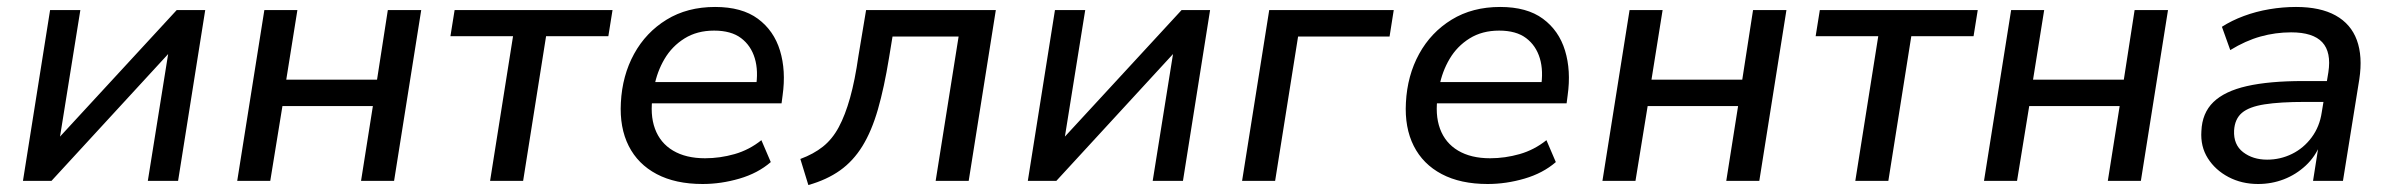

<svg xmlns="http://www.w3.org/2000/svg" viewBox="-20 -520 6878 552"><path d="M46 0 124 -491H211L149 -105H132L488 -491H570L492 0H405L467 -387H484L128 0Z M662 0 740 -491H835L803 -291H1064L1095 -491H1191L1113 0H1018L1052 -215H792L757 0Z M1389 0 1455 -416H1275L1287 -491H1741L1729 -416H1550L1484 0Z M2000 9Q1922 9 1868 -19.5Q1814 -48 1787.5 -100.5Q1761 -153 1765 -225Q1769 -303 1803 -365Q1837 -427 1896.5 -463.5Q1956 -500 2036 -500Q2113 -500 2159 -466Q2205 -432 2222.5 -374.5Q2240 -317 2230 -246L2227 -223H1837L1846 -284H2173L2153 -268Q2161 -316 2150 -352.5Q2139 -389 2110.5 -410.5Q2082 -432 2033 -432Q1984 -432 1948 -409.5Q1912 -387 1890.5 -350.5Q1869 -314 1861 -271L1857 -247Q1848 -191 1863 -150Q1878 -109 1915 -87Q1952 -65 2007 -65Q2050 -65 2092 -77Q2134 -89 2169 -117L2196 -54Q2159 -22 2106 -6.5Q2053 9 2000 9Z M2304 12 2281 -63Q2319 -77 2346 -98.5Q2373 -120 2391.5 -154.5Q2410 -189 2424 -239Q2438 -289 2448 -359L2470 -491H2843L2765 0H2670L2736 -415H2546L2536 -354Q2522 -268 2504 -205.5Q2486 -143 2459.5 -100Q2433 -57 2395 -30Q2357 -3 2304 12Z M2935 0 3013 -491H3100L3038 -105H3021L3377 -491H3459L3381 0H3294L3356 -387H3373L3017 0Z M3551 0 3629 -491H3987L3975 -415H3712L3646 0Z M4257 9Q4179 9 4125 -19.5Q4071 -48 4044.5 -100.5Q4018 -153 4022 -225Q4026 -303 4060 -365Q4094 -427 4153.5 -463.5Q4213 -500 4293 -500Q4370 -500 4416 -466Q4462 -432 4479.5 -374.5Q4497 -317 4487 -246L4484 -223H4094L4103 -284H4430L4410 -268Q4418 -316 4407 -352.5Q4396 -389 4367.5 -410.5Q4339 -432 4290 -432Q4241 -432 4205 -409.5Q4169 -387 4147.5 -350.5Q4126 -314 4118 -271L4114 -247Q4105 -191 4120 -150Q4135 -109 4172 -87Q4209 -65 4264 -65Q4307 -65 4349 -77Q4391 -89 4426 -117L4453 -54Q4416 -22 4363 -6.5Q4310 9 4257 9Z M4587 0 4665 -491H4760L4728 -291H4989L5020 -491H5116L5038 0H4943L4977 -215H4717L4682 0Z M5314 0 5380 -416H5200L5212 -491H5666L5654 -416H5475L5409 0Z M5684 0 5762 -491H5857L5825 -291H6086L6117 -491H6213L6135 0H6040L6074 -215H5814L5779 0Z M6472 9Q6425 9 6387 -11Q6349 -31 6327.5 -65Q6306 -99 6309 -143Q6311 -195 6343.5 -226.5Q6376 -258 6440 -272.5Q6504 -287 6602 -287H6683L6673 -227H6607Q6535 -227 6490.5 -220Q6446 -213 6425.5 -195.5Q6405 -178 6403 -145Q6401 -104 6429 -82.5Q6457 -61 6498 -61Q6536 -61 6569.5 -77.5Q6603 -94 6626 -125Q6649 -156 6655 -197L6674 -312Q6683 -370 6656.5 -398.5Q6630 -427 6567 -427Q6522 -427 6479 -415Q6436 -403 6392 -376L6368 -443Q6396 -461 6431 -474Q6466 -487 6504.5 -493.5Q6543 -500 6581 -500Q6651 -500 6695 -475.5Q6739 -451 6756 -404.5Q6773 -358 6763 -292L6716 0H6630L6647 -108H6652Q6637 -70 6609 -44Q6581 -18 6546 -4.5Q6511 9 6472 9Z"/></svg>

Font: Nunito Sans 10pt Medium
Style: Italic
Weight: 500
Italic angle: -9°
Designer: Vernon Adams
Foundry: Vernon Adams
Version: Version 3.101;gftools[0.9.27]